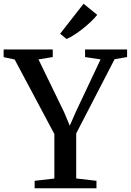

<svg xmlns="http://www.w3.org/2000/svg" viewBox="-34 -1008 701 1028"><path d="M257 -52V-290.5L44.5 -689.5L-14.5 -702V-743H248.5V-702.5L172 -690L308.5 -409L339.5 -335L371.5 -408L504.5 -690L421.5 -702.5V-743H646.5V-702.5L579.5 -691L374 -293.5V-52.5L482.5 -40V0H151.5V-40ZM322 -799.5 288 -827.5 413.5 -988 486.5 -928.5Q473 -911.5 453.2 -892.5Q433.5 -873.5 410.8 -855.5Q388 -837.5 365.5 -822.8Q343 -808 323 -799.5Z"/></svg>

Font: Merriweather 60pt Medium
Style: Regular
Weight: 500
Version: Version 2.100